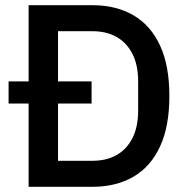

<svg xmlns="http://www.w3.org/2000/svg" viewBox="-20 -718 726 738"><path d="M90 0V-320H13V-405H90V-698H336Q426 -698 492.5 -659.5Q559 -621 595 -543.5Q631 -466 631 -349Q631 -232 595 -154.5Q559 -77 492.5 -38.5Q426 0 336 0ZM203 -100H336Q389 -100 428 -122Q467 -144 489 -187Q511 -230 511 -293V-405Q511 -468 489 -511Q467 -554 428 -576Q389 -598 336 -598H203V-405H332V-320H203Z"/></svg>

Font: IBM Plex Sans Medium
Style: Regular
Weight: 500
Designer: Mike Abbink, Paul van der Laan, Pieter van Rosmalen
Foundry: Bold Monday
Version: Version 3.201